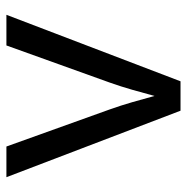

<svg xmlns="http://www.w3.org/2000/svg" viewBox="-12 -574 586 602"><g transform="rotate(-90 281.0 -273.0)"><path d="M234.9 0H327.1L535.6 -545.9H439.5L323.2 -222.2C306.2 -174.8 293.5 -127 281.2 -81.5C268.6 -127 255.9 -174.8 238.8 -222.2L122.6 -545.9H26.4Z"/></g></svg>

Font: Raveo
Style: Regular
Weight: 400
Designer: Jakub Foglar, Rasmus Andersson (Inter)
Foundry: Jakubfoglar.com
Version: Version 1.100;Glyphs 3.2.3 (3260)